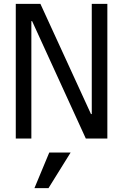

<svg xmlns="http://www.w3.org/2000/svg" viewBox="-20 -720 640 998"><path d="M457 -127H453L190 -700H62V0H143V-610H147L426 0H538V-700H457ZM347 73H236L159 258H232Z"/></svg>

Font: CommitMonoNiceRocks
Style: Regular
Weight: 400
Monospace: yes
Designer: Eigil Nikolajsen
Foundry: Eigil Nikolajsen
Version: Version 1.143